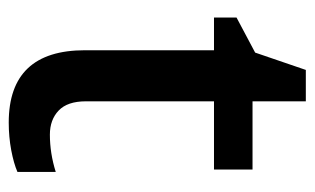

<svg xmlns="http://www.w3.org/2000/svg" viewBox="-158 -542 710 433"><g transform="rotate(90 196.5 -325.0)"><path d="M283.2 -83Q325.2 -83 367.2 -96.2V-9.8Q348.1 -1.5 318.1 4.2Q288.1 9.8 255.9 9.8Q92.8 9.8 92.8 -162.1V-453.1H19V-503.9L98.1 -545.9L137.2 -660.2H208V-540H361.8V-453.1H208V-164.1Q208 -122.6 228.8 -102.8Q249.5 -83 283.2 -83Z"/></g></svg>

Font: f1_4961           
Style: Regular
Weight: 600
Foundry: Ascender Corporation
Version: Version 1.10